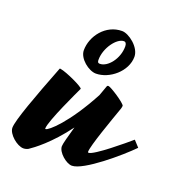

<svg xmlns="http://www.w3.org/2000/svg" viewBox="-164 -594 667 709"><g transform="rotate(20 170.0 -239.0)"><path d="M232 -43C232 -67 273 -181 292 -235C293 -238 294 -244 294 -246C292 -256 229 -297 220 -297C217 -297 215 -296 214 -293L200 -254C129 -121 67 -68 56 -68C54 -68 54 -69 54 -70C54 -99 121 -239 127 -252C127 -259 57 -292 32 -296C30 -296 29 -297 28 -294C-21 -168 -61 -60 -61 -31C-61 -6 -22 27 3 27C9 27 17 25 22 22C40 10 95 -30 154 -110C143 -71 134 -39 134 -29C134 -5 171 26 193 26C239 26 358 -76 401 -120C394 -128 385 -138 379 -144C356 -124 256 -40 235 -40C233 -40 232 -41 232 -43ZM273 -431C273 -468 225 -505 198 -505C134 -505 89 -446 89 -390C89 -357 132 -324 160 -324C213 -324 273 -373 273 -431ZM217 -472C224 -472 228 -466 228 -455C228 -406 192 -363 162 -363C153 -363 152 -368 152 -376C152 -422 189 -472 217 -472Z"/></g></svg>

Font: Yesteryear
Style: Regular
Weight: 400
Designer: Astigmatic (AOETI)
Foundry: Astigmatic (AOETI)
Version: Version 1.000